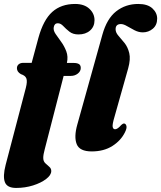

<svg xmlns="http://www.w3.org/2000/svg" viewBox="-42 -755 814 970"><path d="M43.5 -410.5Q43.5 -422.5 52.2 -430Q61 -437.5 76 -437.5H118L152 -563.5Q177 -654.5 222 -694.8Q267 -735 337.5 -735Q383.5 -735 409.5 -710.8Q435.5 -686.5 435.5 -653Q435.5 -620.5 413 -600.8Q390.5 -581 354.5 -581Q326.5 -581 308.8 -595Q291 -609 277.8 -623.2Q264.5 -637.5 250 -637.5Q233 -637.5 229.5 -617.5Q226.5 -601.5 238.8 -583.5Q251 -565.5 267 -543.8Q283 -522 293 -495.5Q303 -469 296 -437H330Q347 -437 356.5 -431.5Q366 -426 366 -411.5Q366 -395 351 -383.2Q336 -371.5 316 -371.5H279.5L184 -1Q176.5 26.5 176.5 42.5Q176.5 59.5 186.5 69.2Q196.5 79 206.8 87.5Q217 96 217 109Q217 129.5 191.2 149.2Q165.5 169 125 181.8Q84.5 194.5 39.5 194.5Q-6 194.5 -17.2 165.5Q-28.5 136.5 -13.5 78L88.5 -311Q97 -344 91.2 -358.8Q85.5 -373.5 63.5 -380.5Q43.5 -392 43.5 -410.5ZM656.5 -735Q703.5 -735 727.8 -712.8Q752 -690.5 752 -661Q752 -628.5 730.2 -610Q708.5 -591.5 679.5 -591.5Q658.5 -591.5 638 -602Q617.5 -612.5 599.8 -623Q582 -633.5 569 -633.5Q542 -633.5 542 -607.5Q542 -590.5 556.2 -574.5Q570.5 -558.5 587 -538Q603.5 -517.5 611 -486.8Q618.5 -456 605.5 -409.5L536.5 -165Q525 -126.5 527.2 -114.2Q529.5 -102 539.5 -102Q552 -102 570.5 -123.5Q578.5 -131 584.5 -131Q593 -131 596.5 -119.5Q600 -108 589.5 -87Q569 -45 525.8 -17.5Q482.5 10 421.5 10Q360 10 345.5 -26.8Q331 -63.5 348.5 -125.5L475 -579Q497.5 -660.5 545 -697.8Q592.5 -735 656.5 -735Z"/></svg>

Font: Fraunces 144pt Soft Black
Style: Italic
Weight: 900
Italic angle: -16°
Version: Version 1.000;[b76b70a41]